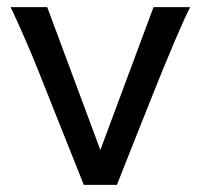

<svg xmlns="http://www.w3.org/2000/svg" viewBox="-20 -518 562 538"><path d="M410.2 -498 261.2 -97.7 112.3 -498H9.8C36.6 -441.9 69.8 -364.3 85.4 -324.7C115.7 -249 214.8 0 214.8 0H307.6C307.6 0 411.1 -261.7 437 -324.7C453.1 -363.3 484.9 -441.9 512.7 -498Z"/></svg>

Font: Andika
Style: Regular
Weight: 400
Designer: Victor Gaultney, Annie Olsen, Julie Remington, Don Collingsworth, Eric Hays
Foundry: SIL International
Version: Version 1.000